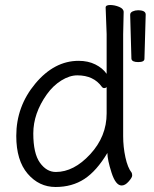

<svg xmlns="http://www.w3.org/2000/svg" viewBox="-20 -729 615 767"><path d="M466 12Q442 12 425.5 -39.5Q409 -91 409 -118Q366 -46 317 -14Q268 18 202 18Q136 18 90.5 -35Q45 -88 45 -186Q45 -304 121 -395Q197 -486 294 -486Q332 -486 361 -471.5Q390 -457 406 -434V-593L402 -699Q402 -709 420 -709Q438 -709 456 -701.5Q474 -694 474 -681L472 -592V-185Q472 -142 481 -100.5Q490 -59 506 -39Q508 -35 508 -27.5Q508 -20 494 -4Q480 12 466 12ZM203 -42Q275 -42 340.5 -113Q406 -184 406 -276V-381Q402 -377 396.5 -377Q391 -377 387 -382Q354 -428 289 -428Q258 -428 225 -407.5Q192 -387 167 -352Q113 -276 113 -196Q113 -116 139.5 -79Q166 -42 203 -42ZM505 -494 500 -670Q500 -679 510 -683.5Q520 -688 531 -688Q562 -688 562 -671V-670L557 -494Q557 -481 532 -481Q507 -481 505 -494Z"/></svg>

Font: LXGW WenKai TC
Style: Regular
Weight: 400
Designer: LXGW / Fontworks Inc.
Foundry: LXGW / Fontworks Inc.
Version: Version 1.330